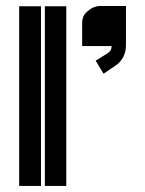

<svg xmlns="http://www.w3.org/2000/svg" viewBox="-20 -611 476 631"><path d="M250 -532.7Q250 -532.7 250 -535.6Q250 -556.6 262.2 -568.8Q284.7 -591.3 308.6 -591.3H394V-463.4Q394 -419.4 360.4 -396L320.3 -368.7L294.4 -411.6L325.2 -430.7Q334.5 -436 340.6 -441.9Q346.7 -447.8 346.7 -459.5H250ZM197.8 -590.3V0H127.4V-590.3ZM114.7 -590.3V0H43V-590.3Z"/></svg>

Font: Ebtekar Inline 2
Style: Inline-2
Weight: 500
Designer: Arman Khorramak
Foundry: Arman Khorramak
Version: Version 2.000